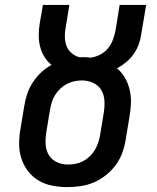

<svg xmlns="http://www.w3.org/2000/svg" viewBox="-20 -755 640 783"><path d="M254 8Q223 8 192.5 2Q162 -4 137 -19Q112 -34 94 -57.5Q76 -81 67 -109.5Q58 -138 58 -169.5Q58 -201 64 -232L79 -323Q83 -348 91 -372Q99 -396 113.5 -418.5Q128 -441 147.5 -459.5Q167 -478 190 -490Q173 -504 161 -523.5Q149 -543 143.5 -565Q138 -587 138 -611Q138 -635 142 -659L155 -735H263L248 -644Q244 -624 244.5 -604Q245 -584 251.5 -567Q258 -550 272.5 -538Q287 -526 305 -521Q309 -522 312 -522Q315 -522 318 -522Q326 -522 333.5 -521.5Q341 -521 349 -520Q368 -522 387 -531.5Q406 -541 419.5 -557Q433 -573 440 -592Q447 -611 451 -630L468 -735H576L556 -615Q553 -594 545.5 -573.5Q538 -553 525 -534.5Q512 -516 494.5 -501.5Q477 -487 457 -476Q477 -460 490 -437Q503 -414 509 -388Q515 -362 514 -334.5Q513 -307 508 -279L493 -188Q489 -161 479.5 -134Q470 -107 453 -83.5Q436 -60 413 -41.5Q390 -23 363.5 -11.5Q337 0 309 4Q281 8 254 8ZM256 -84Q272 -84 288 -87Q304 -90 318.5 -97.5Q333 -105 345.5 -117Q358 -129 366.5 -143Q375 -157 380 -172Q385 -187 388 -203L403 -294Q407 -318 406 -342.5Q405 -367 393.5 -387Q382 -407 360 -417Q338 -427 314 -427Q298 -427 282.5 -423.5Q267 -420 252.5 -412.5Q238 -405 226 -393.5Q214 -382 205 -368Q196 -354 191.5 -338.5Q187 -323 184 -308L169 -217Q165 -193 166 -168.5Q167 -144 178 -124.5Q189 -105 210.5 -94.5Q232 -84 256 -84Q256 -84 256 -84Q256 -84 256 -84Z"/></svg>

Font: Iosevka Etoile SmBdObl
Style: Regular
Weight: 600
Italic angle: -9°
Designer: Belleve Invis
Foundry: Belleve Invis
Version: Version 15.5.2; ttfautohint (v1.8.4)